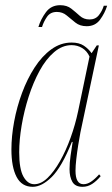

<svg xmlns="http://www.w3.org/2000/svg" viewBox="-20 -710 433 740"><path d="M106 10Q64 10 44 -28Q24 -66 24 -134Q24 -185 34.5 -241.5Q45 -298 65 -352Q85 -406 113.5 -450Q142 -494 178 -520Q214 -546 256 -546Q285 -546 303 -534Q321 -522 333 -505L353 -535H361L290 -200Q286 -179 281.5 -151Q277 -123 274 -96.5Q271 -70 271 -52Q271 0 302 0Q316 0 330.5 -9.5Q345 -19 362 -38L368 -31Q352 -12 335 -1Q318 10 298 10Q270 10 259 -9Q248 -28 248 -58Q248 -82 252 -110Q256 -138 260 -163H257Q218 -66 179.5 -28Q141 10 106 10ZM112 0Q138 0 163 -24Q188 -48 211 -88.5Q234 -129 252 -179Q270 -229 281 -281L325 -492Q315 -514 296.5 -525Q278 -536 256 -536Q220 -536 188.5 -509Q157 -482 132.5 -437Q108 -392 90.5 -337.5Q73 -283 63.5 -227Q54 -171 54 -123Q54 -58 70.5 -29Q87 0 112 0ZM314 -609Q288 -609 270.5 -623Q253 -637 237 -650.5Q221 -664 199 -664Q174 -664 161 -645Q148 -626 142 -606H128Q137 -636 157 -663Q177 -690 212 -690Q238 -690 255 -676.5Q272 -663 287.5 -649Q303 -635 325 -635Q348 -635 361 -651.5Q374 -668 380 -688H393Q384 -659 365.5 -634Q347 -609 314 -609Z"/></svg>

Font: Noto Serif Display ExtraCondensed Thin
Style: Italic
Weight: 100
Width: 2
Italic angle: -12°
Designer: Monotype Design Team
Foundry: Monotype Imaging Inc.
Version: Version 2.009